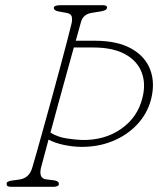

<svg xmlns="http://www.w3.org/2000/svg" viewBox="-20 -720 610 740"><path d="M137.5 -71.5Q129.5 -33 156.5 -29L188.5 -25Q207.5 -22 207 -10.5Q207 -5 200.5 -2.5Q194 0 186.5 0H22Q5.5 0 5.5 -10.5Q4.5 -21.5 25.5 -24L54 -28Q91.5 -33 103.5 -71Q107 -82 118.2 -121.5Q129.5 -161 145.2 -217.8Q161 -274.5 178.5 -338Q196 -401.5 212 -461.2Q228 -521 239.8 -566.2Q251.5 -611.5 256 -630.5Q259.5 -647.5 256 -657.5Q252.5 -667.5 235.5 -670.5L208 -675.5Q187.5 -678.5 187.5 -690Q188 -700 214.5 -700H376.5Q392.5 -700 392.5 -691.5Q392.5 -685.5 387.2 -682Q382 -678.5 368 -676L334 -670.5Q301 -665.5 292.5 -636.5Q286.5 -614.5 272 -563H344.5Q432.5 -563 486.5 -532.5Q540.5 -502 559.5 -450.2Q578.5 -398.5 561.5 -334.5Q546.5 -280 507.5 -239Q468.5 -198 412.5 -175.5Q356.5 -153 290.5 -154Q259.5 -154.5 226 -161.5Q192.5 -168.5 167 -182Q155.5 -139 147.5 -109.2Q139.5 -79.5 137.5 -71.5ZM296.5 -180.5Q383 -179 446.2 -222.8Q509.5 -266.5 528.5 -341Q543 -396 526.2 -440.5Q509.5 -485 462.5 -511Q415.5 -537 339 -537H264.5Q251.5 -490.5 235.8 -433.2Q220 -376 204 -317.8Q188 -259.5 174.5 -209Q202 -191.5 238.5 -186.2Q275 -181 296.5 -180.5Z"/></svg>

Font: Fraunces 72pt S100 Thin
Style: Italic
Weight: 100
Italic angle: -16°
Version: Version 1.000; ttfautohint (v1.8.3)